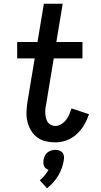

<svg xmlns="http://www.w3.org/2000/svg" viewBox="-20 -755 540 1029"><path d="M277 8Q250 8 224.5 2Q199 -4 179 -19Q159 -34 146 -56Q133 -78 127 -102.5Q121 -127 122 -154.5Q123 -182 127 -208L166 -442H72V-530H181L215 -735H316L282 -530H422V-442H268L227 -194Q224 -182 223 -169.5Q222 -157 223 -144.5Q224 -132 227 -120.5Q230 -109 236.5 -99.5Q243 -90 254 -85Q265 -80 277 -80Q293 -80 308.5 -89.5Q324 -99 334.5 -113Q345 -127 351.5 -142.5Q358 -158 363 -174L457 -143Q447 -113 431 -85.5Q415 -58 391 -36Q367 -14 337 -3Q307 8 277 8ZM232 254 193 211Q208 199 219.5 185Q231 171 240 155Q232 153 225.5 147.5Q219 142 216 135Q213 128 212.5 119.5Q212 111 213 103Q215 92 220 81Q225 70 234 62.5Q243 55 254.5 51.5Q266 48 277 48Q288 48 298 51.5Q308 55 314.5 62.5Q321 70 322.5 81Q324 92 322 103Q319 124 311.5 145Q304 166 292.5 185.5Q281 205 265.5 222.5Q250 240 232 254Z"/></svg>

Font: Iosevka Slab Semibold
Style: Italic
Weight: 600
Italic angle: -9°
Monospace: yes
Designer: Belleve Invis
Foundry: Belleve Invis
Version: Version 11.1.1; ttfautohint (v1.8.3)